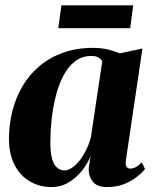

<svg xmlns="http://www.w3.org/2000/svg" viewBox="-20 -708 590 738"><path d="M464 -92.5Q461.5 -73.5 466.5 -66.8Q471.5 -60 480.5 -60Q491 -60 501.8 -65.5Q512.5 -71 525 -84L537.5 -58.5Q525 -43 504.2 -26.8Q483.5 -10.5 455.2 0.2Q427 11 391.5 11Q351 11 334.8 -12.2Q318.5 -35.5 321.5 -65.5L328 -108Q317.5 -80.5 296 -53Q274.5 -25.5 244.5 -7.2Q214.5 11 177 11Q133 11 96 -10Q59 -31 36.8 -72.5Q14.5 -114 14.5 -175Q14.5 -230 27.8 -281.8Q41 -333.5 67 -377.5Q93 -421.5 132 -454.2Q171 -487 222.5 -505.5Q274 -524 337.5 -524Q368 -524 393.5 -518Q419 -512 441 -503L527.5 -521.5ZM373 -472Q369.5 -480 359.2 -486.5Q349 -493 332 -493Q294.5 -493 267.8 -472Q241 -451 222.8 -415.5Q204.5 -380 193.8 -336.2Q183 -292.5 178.2 -247Q173.5 -201.5 173.5 -161.5Q173.5 -119 180.8 -95.5Q188 -72 200.5 -62.5Q213 -53 227.5 -53Q241.5 -53 256.5 -63Q271.5 -73 285.5 -90.5Q299.5 -108 311 -131.2Q322.5 -154.5 329.5 -181ZM216 -687.5H492L480.5 -599.5H204Z"/></svg>

Font: Merriweather 120pt ExtraBold
Style: Italic
Weight: 800
Italic angle: -7.8°
Version: Version 2.101